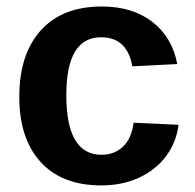

<svg xmlns="http://www.w3.org/2000/svg" viewBox="-20 -558 596 588"><path d="M290 9.8Q169.9 9.8 104.5 -61.8Q39.1 -133.3 39.1 -261.2Q39.1 -392.1 105 -465.1Q170.9 -538.1 292 -538.1Q385.3 -538.1 446.3 -491.2Q507.3 -444.3 522.9 -361.8L384.8 -355Q378.9 -395.5 355.5 -419.7Q332 -443.8 289.1 -443.8Q183.1 -443.8 183.1 -266.6Q183.1 -84 291 -84Q330.1 -84 356.4 -108.6Q382.8 -133.3 389.2 -182.1L526.9 -175.8Q519.5 -120.1 487.5 -78.4Q455.6 -36.6 404.8 -13.4Q354 9.8 290 9.8Z"/></svg>

Font: Arimo
Style: Bold
Weight: 700
Designer: Steve Matteson
Foundry: Monotype Imaging Inc.
Version: Version 1.33